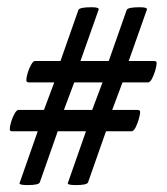

<svg xmlns="http://www.w3.org/2000/svg" viewBox="-20 -540 473 544"><path d="M58.6 -15.6Q35.2 -15.6 35.2 -20.5L86.9 -168H14.6Q7.8 -168 7.8 -173.8Q7.8 -182.6 11.7 -195.3Q15.6 -208 21.5 -218.3Q27.3 -228.5 32.2 -228.5H104.5L133.8 -306.6H61.5Q54.7 -306.6 54.7 -312.5Q54.7 -321.3 58.6 -334Q62.5 -346.7 68.4 -356.9Q74.2 -367.2 79.1 -367.2H151.4L202.1 -511.7Q205.1 -519.5 239.3 -519.5Q259.8 -519.5 259.8 -513.7L208 -367.2H288.1L338.9 -511.7Q341.8 -519.5 376 -519.5Q396.5 -519.5 396.5 -513.7L344.7 -367.2H417Q423.8 -367.2 423.8 -361.3Q423.8 -353.5 419.9 -340.3Q416 -327.1 410.6 -316.9Q405.3 -306.6 399.4 -306.6H327.1L297.9 -228.5H370.1Q377 -228.5 377 -222.7Q377 -214.8 373 -201.7Q369.1 -188.5 363.8 -178.2Q358.4 -168 352.5 -168H280.3L229.5 -23.4Q226.6 -15.6 195.3 -15.6Q171.9 -15.6 171.9 -20.5L223.6 -168H143.6L92.8 -23.4Q89.8 -15.6 58.6 -15.6ZM161.1 -228.5H241.2L270.5 -306.6H190.4Z"/></svg>

Font: Crimson Text SemiBold
Style: Italic
Weight: 600
Italic angle: -11°
Designer: Sebastian Kosch
Foundry: Sebastian Kosch
Version: Version 1.100; ttfautohint (v1.8.4)